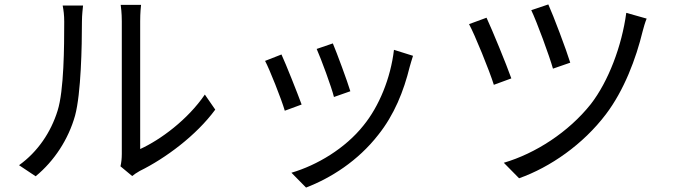

<svg xmlns="http://www.w3.org/2000/svg" viewBox="-20 -772 3040 867"><path d="M524 -21 577 23C584 17 595 9 611 0C727 -57 866 -160 952 -277L905 -345C828 -232 705 -141 613 -99C613 -130 613 -613 613 -676C613 -714 616 -742 617 -750H525C526 -742 530 -714 530 -676C530 -613 530 -123 530 -77C530 -57 528 -37 524 -21ZM66 -26 141 24C225 -45 289 -143 319 -250C346 -350 350 -564 350 -675C350 -705 354 -735 355 -747H263C267 -726 270 -704 270 -674C270 -563 269 -363 240 -272C210 -175 150 -86 66 -26Z M1483 -576 1410 -551C1430 -506 1477 -379 1488 -334L1562 -360C1549 -404 1500 -536 1483 -576ZM1845 -520 1759 -547C1744 -419 1692 -292 1621 -205C1539 -102 1412 -26 1296 8L1362 75C1474 32 1596 -45 1688 -163C1760 -253 1803 -360 1830 -470C1834 -483 1838 -499 1845 -520ZM1251 -526 1177 -497C1196 -462 1251 -324 1266 -272L1342 -300C1323 -352 1271 -483 1251 -526Z M2456 -752 2379 -726C2404 -674 2461 -519 2477 -462L2555 -489C2538 -545 2478 -704 2456 -752ZM2900 -688 2808 -714C2788 -564 2727 -404 2648 -302C2547 -175 2398 -79 2255 -37L2324 33C2465 -17 2613 -120 2716 -256C2798 -364 2852 -507 2882 -631C2886 -647 2893 -671 2900 -688ZM2177 -692 2098 -663C2122 -620 2191 -451 2210 -389L2289 -418C2266 -483 2203 -636 2177 -692Z"/></svg>

Font: Noto Sans CJK HK
Style: Regular
Weight: 400
Designer: Ryoko NISHIZUKA 西塚涼子 (kana, bopomofo & ideographs); Paul D. Hunt (Latin, Greek & Cyrillic); Sandoll Communications 산돌커뮤니
Foundry: Adobe
Version: Version 2.004;hotconv 1.0.118;makeotfexe 2.5.65603